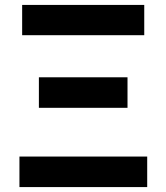

<svg xmlns="http://www.w3.org/2000/svg" viewBox="-20 -760 676 780"><path d="M59 0V-124H578V0ZM138 -322V-446H498V-322ZM70 -617V-740H566V-617Z"/></svg>

Font: Source Han Sans CN Bold
Style: Bold
Weight: 700
Designer: Ryoko NISHIZUKA 西塚涼子 (kana & ideographs); Paul D. Hunt (Latin, Greek & Cyrillic); Wenlong ZHANG 张文龙 (bopomofo); Sandoll 
Foundry: Adobe Systems Incorporated
Version: Version 1.00;May 30, 2023;FontCreator 11.5.0.2422 32-bit